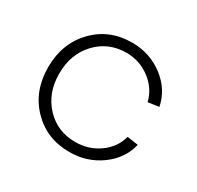

<svg xmlns="http://www.w3.org/2000/svg" viewBox="-123 -665 848 826"><g transform="rotate(30 301.5 -251.5)"><path d="M551 -342 497 -334Q482 -395 430 -434Q378 -473 313 -473Q224 -473 165 -410.5Q106 -348 106 -251Q106 -155 164.5 -92.5Q223 -30 312 -30Q379 -30 430.5 -67Q482 -104 497 -162L552 -154Q534 -78 466.5 -29Q399 20 312 20Q199 20 125 -56.5Q51 -133 51 -251Q51 -369 125 -446Q199 -523 312 -523Q400 -523 467.5 -472Q535 -421 551 -342Z"/></g></svg>

Font: Metropolitano Light
Style: Regular
Weight: 300
Designer: Fonts by Alex Slobzheninov & Chris M. Simpson / Changes by Cristiano Sobral
Foundry: Fonts by Alex Slobzheninov & Chris M. Simpson / Changes by Cristiano Sobral
Version: Version 1.00;August 30, 2020;FontCreator 13.0.0.2681 64-bit